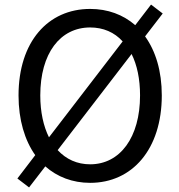

<svg xmlns="http://www.w3.org/2000/svg" viewBox="-20 -786 782 839"><path d="M555 -550C579 -502 592 -441 592 -369C592 -186 505 -68 374 -68C317 -68 269 -90 232 -130ZM194 -186C170 -234 156 -297 156 -369C156 -553 243 -666 374 -666C431 -666 480 -645 516 -605ZM691 -727 640 -766 571 -676C518 -722 451 -747 374 -747C190 -747 61 -604 61 -369C61 -262 88 -173 134 -108L56 -6L107 33L178 -59C230 -13 297 13 374 13C558 13 687 -134 687 -369C687 -476 660 -563 614 -627Z"/></svg>

Font: Noto Sans T Chinese Regular
Style: Regular
Weight: 400
Designer: Ryoko NISHIZUKA (kana & ideographs); Paul D. Hunt (Latin, Greek & Cyrillic); Wenlong ZHANG (bopomofo); Sandoll Communica
Foundry: Adobe Systems Incorporated
Version: Version 1.000;PS 1;hotconv 1.0.78;makeotf.lib2.5.61930